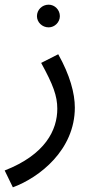

<svg xmlns="http://www.w3.org/2000/svg" viewBox="-46 -571 399 821"><path d="M162 -454C188 -454 210 -476 210 -502C210 -529 188 -551 162 -551C134 -551 112 -529 112 -502C112 -476 134 -454 162 -454ZM9 230C123 188 274 70 274 -111C274 -172 253 -250 203 -339L130 -302C181 -209 199 -161 199 -106C199 -15 148 90 -26 158Z"/></svg>

Font: Noto Sans Arabic SemCond
Style: Regular
Weight: 400
Width: 4
Designer: Monotype Design Team, Nadine Chahine, Nizar Qandah and Khaled Hosny
Foundry: Monotype Imaging Inc.
Version: Version 2.012